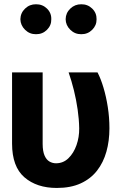

<svg xmlns="http://www.w3.org/2000/svg" viewBox="-20 -883 577 912"><path d="M37.3 -539.1H182.6V-199.2Q182.8 -164.4 191.6 -144.3Q200.3 -124.3 214.7 -115.9Q229.2 -107.4 246.1 -107.4Q280.5 -107.4 305.2 -131.5Q330 -155.7 343.4 -193.7Q356.7 -231.7 356.2 -273.4Q355.5 -316.9 348.8 -362.9Q342.2 -408.9 331.1 -454Q319.9 -499 305.9 -539.1H443.2Q458.6 -509.8 471.4 -467.1Q484.3 -424.4 492 -374.7Q499.8 -324.9 499.8 -273.4Q499.8 -213.9 485.4 -162.5Q471 -111.1 440.9 -72.4Q410.7 -33.7 363.4 -12Q316.1 9.8 249.8 9.8Q154.5 9.8 95.9 -40.9Q37.4 -91.6 37.3 -200.8ZM151 -720.5Q120.8 -720.2 99.2 -741.4Q77.5 -762.6 76.8 -791.8Q77.5 -821.6 99.2 -842.3Q120.8 -863 151 -862.7Q181.8 -863 203.1 -842.3Q224.4 -821.6 223.6 -791.8Q224.4 -762.6 203.1 -741.4Q181.8 -720.2 151 -720.5ZM366 -720.5Q335.8 -720.2 314.1 -741.4Q292.3 -762.6 291.8 -791.8Q292.3 -821.6 314.1 -842.3Q335.8 -863 366 -862.7Q396.6 -863 417.9 -842.3Q439.2 -821.6 438.7 -791.8Q439.2 -762.6 417.9 -741.4Q396.6 -720.2 366 -720.5Z"/></svg>

Font: Inter Display V
Style: Regular
Weight: 400
Designer: Rasmus Andersson
Foundry: rsms
Version: Version 3.015;git-src